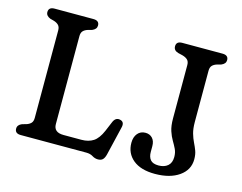

<svg xmlns="http://www.w3.org/2000/svg" viewBox="-99 -854 1294 1027"><g transform="rotate(15 548.0 -340.5)"><path d="M307.5 -642 285.5 -636Q269 -631 259.8 -621.2Q250.5 -611.5 250.5 -592V-105.5Q250.5 -59.5 305 -59.5H404Q443.5 -59.5 470 -76.8Q496.5 -94 516 -139.5L539.5 -195.5Q552 -222 575.5 -217Q603.5 -211.5 594.5 -177.5L557 -19.5Q552 0.5 542.8 9.8Q533.5 19 516.5 19Q499.5 19 484.5 9.5Q469.5 0 447.5 0H84.5Q51.5 0 51.5 -27.5Q51.5 -48 76 -58L98 -64Q114 -69 123.5 -78.8Q133 -88.5 133 -108V-592Q133 -611.5 123.5 -621.2Q114 -631 98 -636L76 -642Q51.5 -652 51.5 -672.5Q51.5 -700 84.5 -700H299Q332 -700 332 -672.5Q332 -652 307.5 -642ZM1014.5 -114.5Q1014.5 -56 964 -20.5Q913.5 15 830 15Q752 15 709.2 -20.2Q666.5 -55.5 666.5 -113.5Q666.5 -145.5 682.8 -165Q699 -184.5 726.5 -184.5Q750 -184.5 764.8 -168.8Q779.5 -153 779.5 -124.5V-92.5Q779.5 -65 792.8 -49.2Q806 -33.5 838 -33.5Q869.5 -33.5 888.8 -50Q908 -66.5 908 -99Q908 -123.5 899 -142.2Q890 -161 878 -181Q866 -201 857 -228.2Q848 -255.5 848 -297V-592Q848 -611.5 837.8 -621.2Q827.5 -631 809 -636L784 -642Q758.5 -649.5 758.5 -672.5Q758.5 -700 791.5 -700H1014Q1047 -700 1047 -672.5Q1047 -652 1022.5 -642L1000.5 -636Q984 -631 974.8 -621.2Q965.5 -611.5 965.5 -592V-309Q965.5 -271.5 972.8 -246.2Q980 -221 989.8 -201.2Q999.5 -181.5 1007 -161.8Q1014.5 -142 1014.5 -114.5Z"/></g></svg>

Font: Fraunces 9pt S100
Style: Regular
Weight: 400
Version: Version 1.000; ttfautohint (v1.8.3)